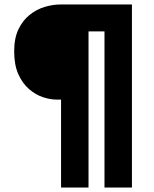

<svg xmlns="http://www.w3.org/2000/svg" viewBox="-20 -720 690 860"><path d="M253.5 120V-274H231.5Q204 -274 171.5 -285Q139 -296 110 -321Q81 -346 62.2 -387.5Q43.5 -429 43.5 -490.5Q43.5 -548.5 62.5 -588.5Q81.5 -628.5 112.5 -653.2Q143.5 -678 180 -689Q216.5 -700 251.5 -700H571V120H448V-579.5H376.5V120Z"/></svg>

Font: Trispace
Style: Bold
Weight: 700
Designer: Tyler Finck
Foundry: Etcetera Type Company
Version: Version 1.210; ttfautohint (v1.8.3)